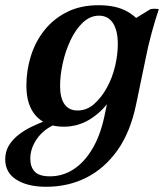

<svg xmlns="http://www.w3.org/2000/svg" viewBox="-65 -490 640 735"><path d="M179 -5Q111 -5 73.5 -45.5Q36 -86 36 -162Q36 -221 53.5 -276.5Q71 -332 106 -375.5Q141 -419 192.5 -444.5Q244 -470 312 -470Q380 -470 422 -446Q464 -422 488 -383L424 -324Q424 -265 406 -208Q388 -151 355.5 -105.5Q323 -60 278 -32.5Q233 -5 179 -5ZM232 -67Q267 -67 295 -91.5Q323 -116 344 -154Q365 -192 375.5 -236.5Q386 -281 386 -321Q386 -373 367.5 -401.5Q349 -430 314 -430Q280 -430 252 -403.5Q224 -377 204.5 -335Q185 -293 175 -247Q165 -201 165 -161Q165 -115 182 -91Q199 -67 232 -67ZM112 225Q41 225 -2 198Q-45 171 -45 120Q-45 90 -31 67Q-17 44 6 26Q29 8 57.5 -5.5Q86 -19 115 -30L144 -13Q101 6 76 42Q51 78 51 118Q51 149 68 167Q85 185 126 185Q176 185 217.5 157.5Q259 130 289 79Q319 28 334 -42L352 -127L402 -244V-388L511 -455Q527 -458 543 -455Q530 -417 515.5 -364Q501 -311 493 -268L456 -90Q434 16 384.5 85.5Q335 155 265.5 190Q196 225 112 225Z"/></svg>

Font: Poltawski Nowy SemiBold
Style: Italic
Weight: 600
Italic angle: -12°
Version: Version 1.001;gftools[0.9.25]